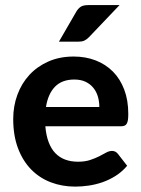

<svg xmlns="http://www.w3.org/2000/svg" viewBox="-20 -710 543 738"><path d="M30.8 0ZM263.2 -492.7Q309.1 -492.7 347.7 -477.8Q386.2 -462.9 414.1 -434.8Q441.9 -406.7 457.5 -365.7Q473.1 -324.7 473.1 -272Q473.1 -257.8 471.7 -248.8Q470.2 -239.7 467 -234.4Q463.9 -229 458.3 -226.8Q452.6 -224.6 444.3 -224.6H154.3Q157.2 -189.5 167 -163.6Q176.8 -137.7 192.9 -121.1Q209 -104.5 231 -96.4Q252.9 -88.4 279.8 -88.4Q306.6 -88.4 326.4 -95Q346.2 -101.6 361.1 -109.1Q376 -116.7 387.7 -123.3Q399.4 -129.9 410.6 -129.9Q424.3 -129.9 433.1 -118.7L468.8 -72.8Q448.7 -49.3 424.3 -33.9Q399.9 -18.6 373.8 -9.5Q347.7 -0.5 320.8 3.4Q293.9 7.3 269 7.3Q218.8 7.3 175.3 -9.3Q131.8 -25.9 99.6 -58.8Q67.4 -91.8 49.1 -140.4Q30.8 -189 30.8 -252.9Q30.8 -302.2 46.9 -345.9Q63 -389.6 93 -422.1Q123 -454.6 166 -473.6Q209 -492.7 263.2 -492.7ZM265.6 -404.3Q218.3 -404.3 191.4 -376.7Q164.6 -349.1 156.7 -298.8H361.8Q361.8 -319.8 356.2 -338.9Q350.6 -357.9 338.6 -372.6Q326.7 -387.2 308.6 -395.8Q290.5 -404.3 265.6 -404.3ZM439.5 -690.4 321.8 -566.9Q312.5 -557.6 303.7 -553.7Q294.9 -549.8 280.8 -549.8H206.5L272.9 -664.6Q280.3 -677.2 290 -683.8Q299.8 -690.4 319.3 -690.4Z"/></svg>

Font: Carlito
Style: Bold
Weight: 700
Designer: Lukasz Dziedzic
Foundry: tyPoland Lukasz Dziedzic
Version: Version 1.104